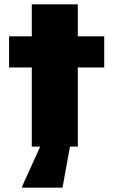

<svg xmlns="http://www.w3.org/2000/svg" viewBox="-20 -678 524 888"><path d="M127 0V-366H22V-510H127V-658H340V-510H462V-366H340V0ZM82 190V185L174 -18H306V-13L269 190Z"/></svg>

Font: Saira Expanded ExtraBold
Style: Regular
Weight: 800
Width: 7
Designer: Hector Gatti with collaboration of the Omnibus-Type team
Foundry: Omnibus-Type
Version: Version 1.101